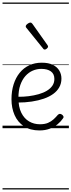

<svg xmlns="http://www.w3.org/2000/svg" viewBox="-20 -1016 566 1522"><path d="M293 18Q219 18 169.5 -15Q120 -48 95.5 -104Q71 -160 71 -229Q71 -294 88 -347.5Q105 -401 136.5 -439.5Q168 -478 212 -498.5Q256 -519 311 -519Q365 -519 399 -502Q433 -485 450 -456.5Q467 -428 467 -393Q467 -355 450 -324.5Q433 -294 402 -271.5Q371 -249 328 -234Q285 -219 232 -211Q179 -203 120 -203V-249Q165 -248 207.5 -253.5Q250 -259 287 -269.5Q324 -280 352 -297Q380 -314 395.5 -337Q411 -360 411 -390Q411 -430 383.5 -450Q356 -470 307 -470Q272 -470 239.5 -456Q207 -442 181.5 -413.5Q156 -385 141 -342Q126 -299 126 -240Q126 -168 149 -122Q172 -76 210.5 -53.5Q249 -31 296 -31Q335 -31 360.5 -42Q386 -53 404.5 -70Q423 -87 439 -106Q448 -114 455.5 -113.5Q463 -113 472 -107Q480 -101 483 -93Q486 -85 479 -77Q463 -53 436.5 -31Q410 -9 374 4.5Q338 18 293 18ZM335 -623Q331 -623 327.5 -625Q324 -627 321 -632L191 -793Q187 -797 185.5 -800Q184 -803 184 -807Q184 -814 190.5 -820.5Q197 -827 205.5 -832Q214 -837 221 -837Q230 -837 237 -827L356 -659Q359 -654 360 -651.5Q361 -649 361 -647Q361 -639 351.5 -631Q342 -623 335 -623ZM0 476H526V486H0ZM0 -20H526V0H0ZM0 -505H526V-500H0ZM0 -996H526V-986H0Z"/></svg>

Font: Playwrite PL Guides
Style: Regular
Weight: 400
Designer: Veronika Burian, José Scaglione
Foundry: TypeTogether
Version: Version 1.003